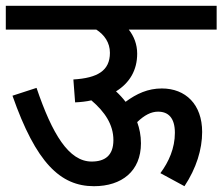

<svg xmlns="http://www.w3.org/2000/svg" viewBox="-20 -642 767 662"><path d="M0 -622V-540H312C340 -522 359 -495 359 -460C359 -398 316 -373 233 -368L239 -289C259 -290 278 -292 295 -296C342 -256 371 -212 371 -159C371 -105 341 -85 296 -85C217 -85 160 -180 106 -339L23 -312C104 -81 188 0 304 0C400 0 466 -52 466 -148C466 -175 461 -199 453 -221C478 -245 501 -257 525 -257C560 -257 583 -236 583 -184C583 -131 562 -84 533 -45L616 0C657 -62 677 -127 677 -187C677 -282 620 -337 538 -337C490 -337 451 -319 413 -291C403 -304 392 -316 380 -327C427 -356 453 -400 453 -457C453 -489 442 -517 424 -540H727V-622Z"/></svg>

Font: Noto Sans SemiCondensed Medium
Style: Regular
Weight: 500
Width: 4
Designer: Monotype Design Team
Foundry: Monotype Imaging Inc.
Version: Version 2.013